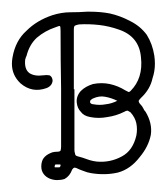

<svg xmlns="http://www.w3.org/2000/svg" viewBox="-26 -300 281 324"><path d="M193.4 -264.6Q210.9 -255.9 221.7 -241.2Q231.4 -225.6 234.4 -206.1Q235.4 -199.2 235.4 -192.4Q235.4 -179.7 231.4 -168Q227.5 -149.4 211.9 -134.8Q209 -131.8 208 -129.9Q208 -127 210.9 -124Q213.9 -121.1 215.8 -117.2Q216.8 -114.3 219.7 -111.3Q231.4 -91.8 228.5 -72.3Q224.6 -52.7 210 -35.2Q194.3 -14.6 172.9 -8.8Q151.4 -3.9 127.9 -7.8Q121.1 -8.8 114.3 -11.7Q108.4 -13.7 102.5 -16.6Q99.6 -17.6 98.6 -16.6Q97.7 -16.6 95.7 -13.7Q91.8 -2.9 83 2Q77.1 3.9 70.3 3.9Q66.4 3.9 62.5 2.9Q54.7 1 49.8 -3.9Q44.9 -8.8 43.9 -15.6Q43 -23.4 45.9 -30.3Q48.8 -36.1 55.7 -40Q59.6 -42 62.5 -43Q66.4 -43.9 69.3 -43.9Q75.2 -43.9 76.2 -45.9Q77.1 -48.8 77.1 -52.7Q77.1 -101.6 77.1 -150.4Q76.2 -199.2 76.2 -248Q76.2 -254.9 75.2 -255.9Q74.2 -256.8 67.4 -253.9Q49.8 -248 36.1 -236.3Q23.4 -224.6 18.6 -205.1Q17.6 -204.1 17.6 -203.1Q17.6 -202.1 16.6 -200.2Q14.6 -183.6 23.4 -176.8Q32.2 -170.9 46.9 -172.9Q52.7 -173.8 57.6 -172.9Q61.5 -170.9 62.5 -166Q63.5 -162.1 60.5 -157.2Q57.6 -153.3 52.7 -151.4Q28.3 -142.6 8.8 -159.2Q-5.9 -172.9 -5.9 -192.4Q-5.9 -197.3 -4.9 -203.1Q0 -231.4 18.6 -248Q36.1 -265.6 62.5 -274.4Q78.1 -279.3 92.8 -279.3Q107.4 -279.3 121.1 -280.3Q123 -280.3 125 -280.3Q143.6 -280.3 159.2 -277.3Q176.8 -273.4 193.4 -264.6ZM99.6 -149.4Q99.6 -124 99.6 -98.6Q99.6 -73.2 99.6 -46.9Q99.6 -43.9 100.6 -41Q100.6 -37.1 105.5 -36.1Q113.3 -34.2 121.1 -31.2Q128.9 -28.3 137.7 -27.3Q160.2 -25.4 179.7 -36.1Q198.2 -45.9 204.1 -71.3Q206.1 -82 204.1 -91.8Q202.1 -101.6 194.3 -110.4Q191.4 -112.3 189.5 -113.3Q186.5 -113.3 183.6 -111.3Q169.9 -104.5 155.3 -102.5Q140.6 -99.6 126 -102.5Q115.2 -104.5 110.4 -111.3Q104.5 -117.2 103.5 -127Q102.5 -137.7 110.4 -146.5Q118.2 -154.3 130.9 -158.2Q145.5 -161.1 159.2 -158.2Q172.9 -155.3 185.5 -147.5Q187.5 -146.5 189.5 -145.5Q191.4 -143.6 194.3 -146.5Q215.8 -168 211.9 -203.1Q209 -238.3 174.8 -250Q158.2 -255.9 141.6 -257.8Q124 -259.8 107.4 -258.8Q102.5 -257.8 100.6 -256.8Q98.6 -255.9 98.6 -250Q98.6 -224.6 98.6 -200.2Q98.6 -174.8 98.6 -149.4Q98.6 -149.4 99.6 -149.4Q99.6 -149.4 99.6 -149.4ZM130.9 -133.8Q128.9 -132.8 127.9 -131.8Q126 -130.9 126 -127.9Q126 -126 127.9 -125Q129.9 -124 131.8 -124Q142.6 -122.1 152.3 -124Q162.1 -125 171.9 -129.9Q162.1 -134.8 151.4 -136.7Q141.6 -138.7 130.9 -133.8ZM66.4 -19.5Q65.4 -17.6 67.4 -17.6Q69.3 -17.6 70.3 -17.6Q73.2 -17.6 74.2 -17.6Q76.2 -18.6 76.2 -21.5Q76.2 -22.5 75.2 -22.5Q73.2 -22.5 72.3 -22.5Q71.3 -22.5 68.4 -22.5Q66.4 -22.5 66.4 -19.5Z"/></svg>

Font: Chain Script-Pehr4
Style: Regular
Weight: 400
Designer: Pehr
Version: Version 1.0